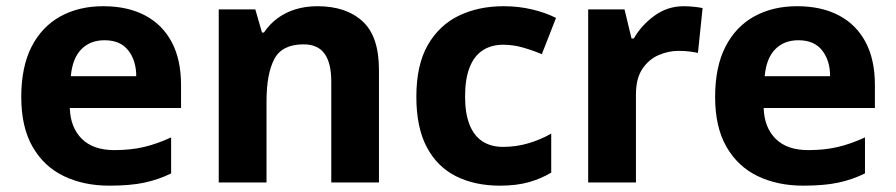

<svg xmlns="http://www.w3.org/2000/svg" viewBox="-20 -576 2827 606"><path d="M325.2 10Q244.3 10 181.6 -20.1Q118.8 -50.2 82.9 -112.6Q47.1 -175 47.1 -269.5Q47.1 -364.8 79.6 -428.4Q112.2 -492 170.6 -524.2Q228.9 -556.4 306 -556.4Q382.4 -556.4 437.3 -527.6Q492.3 -498.8 521.9 -443.4Q551.4 -388 551.4 -307.7V-235.1H200.3Q202.3 -173.4 238.3 -137.8Q274.2 -102.2 340.8 -102.2Q392.4 -102.2 434 -112Q475.7 -121.8 520.1 -142.3V-28.7Q479.7 -8.8 435.1 0.6Q390.6 10 325.2 10ZM203.5 -335.6H410Q410 -384.7 384.9 -416.9Q359.8 -449 309.9 -449Q264.6 -449 236.6 -420.4Q208.7 -391.8 203.5 -335.6Z M670.4 0V-546.4H785.8L806.9 -473.4H813.1Q831.1 -500.2 856.4 -518.7Q881.7 -537.2 913.3 -546.8Q945 -556.4 982.1 -556.4Q1072 -556.4 1124 -509Q1176.1 -461.6 1176.1 -355.6V0H1025.6V-318Q1025.6 -376.9 1004.5 -406.4Q983.3 -436 938 -436Q870.3 -436 845.8 -389.6Q821.2 -343.2 821.2 -256V0Z M1558 10Q1479.1 10 1419.6 -19.6Q1360.1 -49.2 1327.1 -111.4Q1294.1 -173.7 1294.1 -270.5Q1294.1 -370.7 1330.1 -433.6Q1366.2 -496.5 1428.2 -526.5Q1490.2 -556.4 1569.5 -556.4Q1616.6 -556.4 1659.1 -546.3Q1701.7 -536.3 1734.9 -519.4L1690.2 -405Q1660.1 -417.6 1629.6 -426.2Q1599.1 -434.8 1568.7 -434.8Q1529.9 -434.8 1502.9 -416.7Q1475.8 -398.6 1461.9 -362.4Q1447.9 -326.3 1447.9 -271.5Q1447.9 -217.3 1462.2 -182Q1476.4 -146.8 1503.1 -129.6Q1529.8 -112.4 1567.4 -112.4Q1609.5 -112.4 1647.9 -123.8Q1686.3 -135.2 1719.8 -154.3V-31.2Q1688.5 -12.3 1649.6 -1.2Q1610.7 10 1558 10Z M1836.4 0V-546.4H1951.1L1973.3 -454.5H1980.4Q2004.5 -496.6 2045.8 -526.5Q2087.1 -556.4 2137.7 -556.4Q2153.3 -556.4 2170.5 -554.6Q2187.7 -552.8 2197.6 -550.4L2182.9 -409Q2171.8 -411.4 2156.9 -413.4Q2142 -415.4 2120.7 -415.4Q2090 -415.4 2059.2 -402.3Q2028.4 -389.3 2007.8 -359.1Q1987.2 -329 1987.2 -277.5V0Z M2515.2 10Q2434.3 10 2371.6 -20.1Q2308.8 -50.2 2272.9 -112.6Q2237.1 -175 2237.1 -269.5Q2237.1 -364.8 2269.6 -428.4Q2302.2 -492 2360.6 -524.2Q2418.9 -556.4 2496 -556.4Q2572.4 -556.4 2627.3 -527.6Q2682.3 -498.8 2711.9 -443.4Q2741.4 -388 2741.4 -307.7V-235.1H2390.3Q2392.3 -173.4 2428.3 -137.8Q2464.2 -102.2 2530.8 -102.2Q2582.4 -102.2 2624 -112Q2665.7 -121.8 2710.1 -142.3V-28.7Q2669.7 -8.8 2625.1 0.6Q2580.6 10 2515.2 10ZM2393.5 -335.6H2600Q2600 -384.7 2574.9 -416.9Q2549.8 -449 2499.9 -449Q2454.6 -449 2426.6 -420.4Q2398.7 -391.8 2393.5 -335.6Z"/></svg>

Font: Noto Sans Symbols
Style: Regular
Weight: 400
Designer: Monotype Design Team
Foundry: Monotype Imaging Inc.
Version: Version 2.002